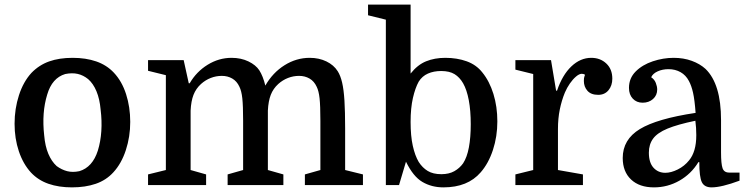

<svg xmlns="http://www.w3.org/2000/svg" viewBox="-20 -800 3218 830"><path d="M543 -273Q543 -209 524 -151Q505 -93 470 -55Q439 -21 394 -5.5Q349 10 291 10Q234 10 189.5 -5.5Q145 -21 114 -54Q80 -91 61.5 -146Q43 -201 43 -265Q43 -330 62 -388.5Q81 -447 116 -485Q149 -519 192.5 -534.5Q236 -550 294 -550Q351 -550 396 -534.5Q441 -519 472 -486Q507 -449 525 -393Q543 -337 543 -273ZM171 -215Q175 -168 189 -135Q203 -102 225 -82Q247 -66 270.5 -60Q294 -54 323 -60Q380 -77 403 -149Q415 -188 418 -233Q421 -278 415 -326Q411 -372 397 -405.5Q383 -439 361 -458Q340 -475 316 -480.5Q292 -486 262 -480Q205 -463 184 -391Q160 -313 171 -215Z M697 -65V-475L620 -494V-540H774L796 -440H800Q829 -490 877.5 -520Q926 -550 981 -550Q1022 -550 1054 -534.5Q1086 -519 1101 -496Q1117 -471 1127 -430Q1159 -486 1210 -518Q1261 -550 1319 -550Q1359 -550 1391 -534.5Q1423 -519 1440 -492Q1452 -473 1459 -443Q1466 -413 1469 -365.5Q1472 -318 1472 -245V-65L1549 -46V0H1298V-46L1365 -65V-278Q1365 -343 1361.5 -375Q1358 -407 1349 -425Q1338 -449 1318 -460.5Q1298 -472 1273 -472Q1248 -472 1225 -463Q1202 -454 1183 -437Q1161 -417 1150.5 -390Q1140 -363 1138 -322V-65L1205 -46V0H964V-46L1031 -65V-278Q1031 -343 1027.5 -375Q1024 -407 1015 -425Q1004 -449 984 -460.5Q964 -472 939 -472Q914 -472 891 -463Q868 -454 849 -437Q827 -417 816.5 -390Q806 -363 804 -322V-65L871 -46V0H620V-46Z M2130 -275Q2130 -210 2111 -152Q2092 -94 2058 -55Q2002 10 1897 10Q1846 10 1806 -13.5Q1766 -37 1735 -101L1705 0H1648V-715L1571 -734V-780H1755V-482Q1785 -520 1822 -535Q1859 -550 1905 -550Q1956 -550 1997.5 -535Q2039 -520 2065 -487Q2096 -449 2113 -394Q2130 -339 2130 -275ZM1755 -273Q1755 -212 1764.5 -169.5Q1774 -127 1790 -100Q1806 -75 1829 -61Q1852 -47 1888 -47Q1921 -47 1944 -60Q1967 -73 1982 -94Q1999 -120 2007 -163Q2015 -206 2015 -263Q2015 -322 2006.5 -367Q1998 -412 1982 -440Q1967 -466 1945 -479.5Q1923 -493 1887 -493Q1855 -493 1830 -482Q1805 -471 1790 -447Q1775 -420 1765 -376.5Q1755 -333 1755 -273Z M2509 -477Q2506 -479 2502.5 -480Q2499 -481 2495 -481Q2484 -481 2470 -469Q2456 -457 2443.5 -439Q2431 -421 2422 -400Q2408 -366 2400 -327Q2392 -288 2392 -242V-65L2500 -46V0H2208V-46L2285 -65V-480L2208 -499V-540H2362L2384 -408H2388Q2411 -476 2450 -513Q2489 -550 2536 -550Q2575 -550 2601 -525.5Q2627 -501 2627 -460Q2627 -430 2610.5 -410Q2594 -390 2566 -390Q2535 -390 2519.5 -407.5Q2504 -425 2504 -450Q2504 -456 2504.5 -461Q2505 -466 2509 -477Z M2672 -117Q2672 -197 2746 -242Q2820 -287 2987 -312Q2983 -368 2976 -399Q2969 -430 2958 -450Q2945 -475 2922 -488Q2899 -501 2870 -501Q2844 -501 2823 -491.5Q2802 -482 2795 -466Q2809 -457 2815 -441.5Q2821 -426 2821 -413Q2821 -388 2803 -372Q2785 -356 2758 -356Q2732 -356 2715.5 -373.5Q2699 -391 2699 -420Q2699 -462 2728 -491Q2757 -520 2802 -535Q2847 -550 2892 -550Q2935 -550 2970.5 -537Q3006 -524 3030 -502Q3097 -437 3097 -281V-141Q3097 -92 3103.5 -73Q3110 -54 3132 -54H3177V-19Q3099 10 3056 10Q3025 10 3014 -12.5Q3003 -35 3003 -99H2999Q2968 -48 2917 -19Q2866 10 2807 10Q2744 10 2708 -24Q2672 -58 2672 -117ZM2856 -53Q2881 -53 2910 -67.5Q2939 -82 2959 -107Q2974 -125 2982 -152Q2990 -179 2990 -216Q2990 -231 2989 -247Q2988 -263 2986 -278Q2909 -262 2865.5 -244Q2822 -226 2803.5 -201Q2785 -176 2785 -140Q2785 -97 2805 -75Q2825 -53 2856 -53Z"/></svg>

Font: Domine Medium
Style: Regular
Weight: 500
Designer: Pablo Impallari, Rodrigo Fuenzalida, Brenda Gallo
Foundry: Pablo Impallari, Rodrigo Fuenzalida, Brenda Gallo
Version: Version 2.000